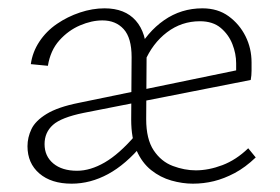

<svg xmlns="http://www.w3.org/2000/svg" viewBox="-20 -436 672 461"><path d="M443 5Q418 5 391.5 -2.5Q365 -10 343 -27.5Q321 -45 308 -74.5Q295 -104 295 -149L296 -299Q296 -345 277 -366Q258 -387 226 -387Q200 -387 172 -375Q144 -363 122.5 -339Q101 -315 95 -278L54 -282Q58 -311 74.5 -336Q91 -361 116.5 -378.5Q142 -396 172 -406Q202 -416 231 -416Q280 -416 306 -386.5Q332 -357 332 -303L331 -150Q331 -102 349 -75Q367 -48 395 -37.5Q423 -27 450 -27Q481 -27 514 -39.5Q547 -52 576 -80L594 -58Q569 -34 543.5 -20.5Q518 -7 493.5 -1Q469 5 443 5ZM152 5Q103 5 74.5 -19.5Q46 -44 46 -85Q46 -106 55.5 -126Q65 -146 92 -162.5Q119 -179 169 -189L576 -273L582 -244L181 -165Q127 -154 107 -136Q87 -118 87 -90Q87 -61 108 -43.5Q129 -26 165 -26Q197 -26 231.5 -46Q266 -66 304 -110L322 -89Q282 -41 239.5 -18Q197 5 152 5ZM547 -244V-284Q547 -307 538 -330Q529 -353 510 -369Q491 -385 460 -385Q416 -385 381 -358.5Q346 -332 327 -287L307 -309Q333 -359 374 -387.5Q415 -416 466 -416Q503 -416 529 -397Q555 -378 569.5 -349Q584 -320 584 -286Q584 -277 584 -266Q584 -255 582 -244Z"/></svg>

Font: Ysabeau Office ExtraLight
Style: Regular
Weight: 250
Designer: Christian Thalmann (Catharsis Fonts)
Version: Version 2.001;gftools[0.9.30]; featfreeze: tnum,lnum,ss02